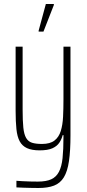

<svg xmlns="http://www.w3.org/2000/svg" viewBox="-20 -743 433 959"><path d="M172 196Q153 196 134 195.5Q115 195 97 194.5Q79 194 62 193V160Q76 161 93 162Q110 163 130 163.5Q150 164 169 164Q211 164 236 152.5Q261 141 274.5 115Q288 89 292.5 46.5Q297 4 297 -58V-68H293Q288 -48 276.5 -30.5Q265 -13 242 -2.5Q219 8 178 8Q139 8 115 -3Q91 -14 78.5 -37Q66 -60 62 -98Q58 -136 58 -190V-510H93V-195Q93 -140 96.5 -106Q100 -72 110.5 -54Q121 -36 140 -30Q159 -24 190 -24Q230 -24 252 -41Q274 -58 283.5 -88.5Q293 -119 295 -159.5Q297 -200 297 -246V-510H332V-67Q332 10 324.5 61.5Q317 113 299 142.5Q281 172 250 184Q219 196 172 196ZM173 -585V-590L209 -723H249V-718L197 -585Z"/></svg>

Font: Saira ExtraCondensed Thin
Style: Regular
Weight: 250
Width: 2
Designer: Hector Gatti with collaboration of the Omnibus-Type team
Foundry: Omnibus-Type
Version: Version 1.101